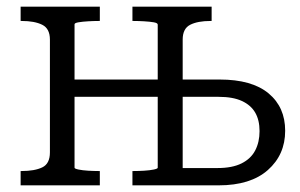

<svg xmlns="http://www.w3.org/2000/svg" viewBox="-20 -557 902 577"><path d="M130 -99V-438Q130 -471 107 -482.5Q84 -494 45 -494H42V-537H280V-494H276Q262 -494 245 -493Q228 -492 216 -490Q204 -488 204 -484V-53Q204 -50 216 -47.5Q228 -45 245 -44Q262 -43 276 -43H280V0H42V-43H45Q84 -43 107 -54Q130 -65 130 -99ZM170 -266V-318H495V-266ZM529 -438V-52H634Q678 -52 706 -66Q734 -80 747 -105Q760 -130 760 -163Q760 -196 747 -218.5Q734 -241 707 -253.5Q680 -266 637 -266H504V-318H640Q737 -318 787 -276.5Q837 -235 837 -164Q837 -92 785 -46Q733 0 637 0H378V-43H382Q396 -43 413 -44Q430 -45 442 -47.5Q454 -50 454 -53V-483Q454 -488 442 -490Q430 -492 413 -493Q396 -494 382 -494H378V-537H616V-494H613Q574 -494 551.5 -482.5Q529 -471 529 -438Z"/></svg>

Font: Roboto Serif Light
Style: Regular
Weight: 300
Designer: Greg Gazdowicz
Foundry: Commercial Type
Version: Version 1.008